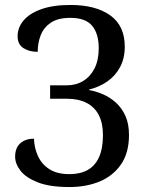

<svg xmlns="http://www.w3.org/2000/svg" viewBox="-20 -744 595 774"><path d="M260 10Q180 10 132 -9Q84 -28 62.5 -56Q41 -84 41 -112Q41 -148 62 -166.5Q83 -185 117 -185Q118 -148 133 -115Q148 -82 179 -62Q210 -42 260 -42Q303 -42 333 -58.5Q363 -75 379 -110Q395 -145 395 -200Q395 -248 378 -280.5Q361 -313 328.5 -329.5Q296 -346 249 -346H182V-400H249Q287 -400 316 -418Q345 -436 361.5 -469Q378 -502 378 -550Q378 -608 351.5 -640Q325 -672 264 -672Q214 -672 185.5 -653Q157 -634 144.5 -603Q132 -572 132 -535Q98 -535 74.5 -550Q51 -565 51 -598Q51 -633 75 -661.5Q99 -690 146.5 -707Q194 -724 264 -724Q366 -724 424.5 -682Q483 -640 483 -556Q483 -509 464 -473.5Q445 -438 412.5 -415.5Q380 -393 339 -383V-381Q367 -376 395 -364Q423 -352 447 -330.5Q471 -309 485.5 -277Q500 -245 500 -200Q500 -128 468 -81.5Q436 -35 382 -12.5Q328 10 260 10Z"/></svg>

Font: Noto Serif SemiCondensed
Style: Regular
Weight: 400
Width: 4
Designer: Monotype Design Team
Foundry: Monotype Imaging Inc.
Version: Version 2.013